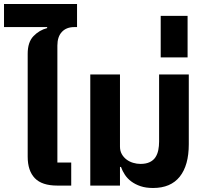

<svg xmlns="http://www.w3.org/2000/svg" viewBox="-55 -925 1024 957"><path d="M230 0Q154 0 118.5 -37Q83 -74 83 -144V-657Q83 -715 112 -745Q141 -775 180 -785V-790H-35V-905H329V-790H315Q276 -790 253.5 -766Q231 -742 231 -698V-115H300V0Z M708 12Q672 12 645.5 3Q619 -6 599.5 -20.5Q580 -35 567.5 -54Q555 -73 548 -93H543V0H395V-554H543V-194Q543 -173 552 -157Q561 -141 575.5 -130Q590 -119 608.5 -113.5Q627 -108 645 -108Q673 -108 691.5 -117Q710 -126 720 -141.5Q730 -157 734 -177Q738 -197 738 -219V-554H886V-206Q886 -101 841 -44.5Q796 12 708 12Z M746 -846H880V-639H746Z"/></svg>

Font: IBM Plex Sans Thai
Style: Bold
Weight: 700
Designer: Mike Abbink, Paul van der Laan, Pieter van Rosmalen, Ben Mitchell, Mark Frömberg
Foundry: Bold Monday
Version: Version 1.2